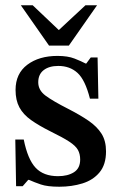

<svg xmlns="http://www.w3.org/2000/svg" viewBox="-20 -697 449 728"><path d="M41 9 38 -168H70Q85 -93 115 -61Q145 -29 200 -29Q237 -29 260.5 -44Q284 -59 284 -92Q284 -113 275.5 -128.5Q267 -144 242.5 -160Q218 -176 171 -199Q127 -221 97.5 -242Q68 -263 53.5 -290Q39 -317 39 -356Q39 -418 83.5 -451.5Q128 -485 198 -485Q237 -485 262.5 -475Q288 -465 305 -456H307L324 -479H350L353 -323H321Q303 -394 274 -420.5Q245 -447 201 -447Q166 -447 145.5 -431Q125 -415 125 -385Q125 -355 152.5 -334.5Q180 -314 239 -284Q284 -261 316 -239Q348 -217 365 -190Q382 -163 382 -123Q382 -73 357.5 -43.5Q333 -14 292.5 -1.5Q252 11 205 11Q160 11 135 2.5Q110 -6 90 -15H87L66 9ZM241 -524H166L59 -677H104L203 -583L304 -677H348Z"/></svg>

Font: STIX Two Text Medium
Style: Regular
Weight: 500
Designer: Ross Mills, John Hudson & Paul Hanslow, Tiro Typeworks Ltd; with prior portions MicroPress Inc., and Coen Hoffman.
Foundry: Tiro Typeworks Ltd
Version: Version 2.13 b171